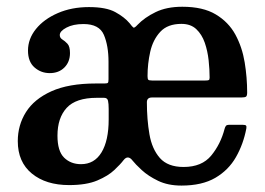

<svg xmlns="http://www.w3.org/2000/svg" viewBox="-20 -552 804 583"><path d="M34 -123.5Q34 -172 58.8 -211.5Q83.5 -251 136 -274.8Q188.5 -298.5 271 -298.5H296.5Q305.5 -298.5 307.5 -300.5Q309.5 -302.5 309.5 -311.5V-364.5Q309.5 -413 295.5 -446Q281.5 -479 233.5 -479Q202 -479 181.8 -468.2Q161.5 -457.5 161.5 -445.5Q161.5 -437 169.2 -432.2Q177 -427.5 184.8 -419.2Q192.5 -411 192.5 -391Q192.5 -364 175.5 -347Q158.5 -330 131 -330Q104.5 -330 84.8 -347.2Q65 -364.5 65 -398.5Q65 -434 89.2 -464Q113.5 -494 155.5 -512.2Q197.5 -530.5 250 -530.5Q302.5 -530.5 330.2 -515.2Q358 -500 373.5 -481.5Q381.5 -471 384.8 -468.5Q388 -466 397.5 -476.5Q419 -499 452.5 -515.2Q486 -531.5 533.5 -531.5Q596.5 -531.5 635.2 -508.2Q674 -485 694.8 -446.8Q715.5 -408.5 723 -362.5Q730.5 -316.5 730.5 -271Q730.5 -261 727 -258.5Q723.5 -256 712.5 -256H441.5Q426 -256 426 -241.5Q426 -189 433.8 -144.2Q441.5 -99.5 465.5 -72.2Q489.5 -45 537.5 -45Q593 -45 621.5 -79.8Q650 -114.5 662 -161Q663.5 -166.5 666 -169.8Q668.5 -173 676 -173H717.5Q725.5 -173 727.2 -170.5Q729 -168 728 -162Q719 -114.5 696.5 -75Q674 -35.5 633.8 -12Q593.5 11.5 531 11.5Q490 11.5 460 -3Q430 -17.5 410.5 -35.5Q391 -53.5 382 -65Q376 -73 369 -73.8Q362 -74.5 355 -65.5Q346 -53.5 327.2 -35.8Q308.5 -18 275.5 -4Q242.5 10 190 10Q119.5 10 76.8 -25Q34 -60 34 -123.5ZM442 -307.5H602.5Q612 -307.5 614.2 -309Q616.5 -310.5 616.5 -316.5Q616.5 -340.5 613.5 -368.8Q610.5 -397 601.8 -422.2Q593 -447.5 576 -463.5Q559 -479.5 531 -479.5Q489 -479.5 466.8 -455.5Q444.5 -431.5 436.2 -395Q428 -358.5 428 -321Q428 -313 430 -310.2Q432 -307.5 442 -307.5ZM310 -221Q310 -237 308 -246Q306 -255 296 -255H274Q210.5 -255 182.5 -224.5Q154.5 -194 154.5 -140Q154.5 -93 174.8 -73.2Q195 -53.5 226 -53.5Q266.5 -53.5 288.2 -89.2Q310 -125 310 -189.5Z"/></svg>

Font: Besley* Narrow Medium
Style: Regular
Weight: 500
Width: 4
Designer: Owen Earl
Foundry: indestructible type*
Version: Version 3.000; ttfautohint (v1.8.3)